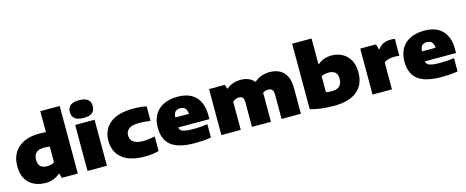

<svg xmlns="http://www.w3.org/2000/svg" viewBox="-41 -1511 5378 2218"><g transform="rotate(-15 2648.0 -402.0)"><path d="M301 9Q228.5 9 167.5 -19Q106.5 -47 69.8 -107Q33 -167 33 -263Q33 -356.5 74.2 -423.2Q115.5 -490 191 -525.5Q266.5 -561 370 -561Q392.5 -561 414.5 -559.8Q436.5 -558.5 455 -557V-808H687V0H494L482 -53H472Q441.5 -25.5 398.8 -8.2Q356 9 301 9ZM366 -173Q389.5 -173 413.2 -178.8Q437 -184.5 455 -197V-384Q441.5 -386.5 424 -388.2Q406.5 -390 387 -390Q262 -390 262 -278Q262 -221 290.5 -197Q319 -173 366 -173Z M803 0V-550H1035V0ZM919 -603Q848 -603 815 -630.2Q782 -657.5 782 -709Q782 -761 815 -788Q848 -815 919 -815Q990.5 -815 1023.2 -788Q1056 -761 1056 -709Q1056 -657.5 1023.2 -630.2Q990.5 -603 919 -603Z M1489 11Q1311.5 11 1218.8 -63.5Q1126 -138 1126 -273Q1126 -408 1221 -483.5Q1316 -559 1499 -559Q1587 -559 1656 -544V-370Q1619.5 -375.5 1588.5 -378.2Q1557.5 -381 1523 -381Q1437 -381 1399.5 -353Q1362 -325 1362 -273Q1362 -222 1400 -194.5Q1438 -167 1513 -167Q1547 -167 1578.2 -171Q1609.5 -175 1656 -184V-10Q1625.5 -1 1582.5 5Q1539.5 11 1489 11Z M2088 11Q1894 11 1805 -58Q1716 -127 1716 -273Q1716 -359.5 1751.8 -423.8Q1787.5 -488 1857 -523.5Q1926.5 -559 2028 -559Q2172 -559 2245 -480Q2318 -401 2318 -265V-214H1944.5Q1948.5 -191 1965 -177.2Q1981.5 -163.5 2019.2 -157.2Q2057 -151 2125 -151Q2159.5 -151 2201 -154.5Q2242.5 -158 2280 -163V-4Q2227 5 2179 8Q2131 11 2088 11ZM2024 -423Q1983.5 -423 1964 -401.5Q1944.5 -380 1943 -334H2105Q2101.5 -423 2024 -423Z M2404 0V-550H2593L2607 -502H2617Q2647 -529 2689.8 -544Q2732.5 -559 2785 -559Q2834 -559 2874.8 -542.5Q2915.5 -526 2944 -491Q2987.5 -528.5 3035.2 -543.8Q3083 -559 3131 -559Q3197 -559 3247.5 -532.8Q3298 -506.5 3326.5 -450.2Q3355 -394 3355 -304V0H3124V-291Q3124 -334.5 3107.5 -350.8Q3091 -367 3063 -367Q3039 -367 3023 -361.2Q3007 -355.5 2995.5 -345.5Q2997 -327 2997 -307V0H2770V-291Q2770 -334.5 2755.8 -350.8Q2741.5 -367 2713 -367Q2687.5 -367 2667.8 -358.2Q2648 -349.5 2636 -335V0Z M3746 11Q3677 11 3604 2.8Q3531 -5.5 3467 -25V-808H3699V-503H3709Q3771 -559 3872 -559Q3939 -559 3995.8 -529.2Q4052.5 -499.5 4086.8 -439.8Q4121 -380 4121 -290Q4121 -145.5 4026.5 -67.2Q3932 11 3746 11ZM3767 -159Q3892 -159 3892 -274Q3892 -329.5 3864 -353.2Q3836 -377 3787 -377Q3764.5 -377 3741.5 -372.5Q3718.5 -368 3699 -358V-166Q3712.5 -163 3730 -161Q3747.5 -159 3767 -159Z M4212 0V-550H4400L4418 -488H4428Q4451.5 -524 4489.5 -541.5Q4527.5 -559 4577 -559Q4590.5 -559 4604 -557.8Q4617.5 -556.5 4627 -555V-352Q4612 -355 4594.8 -356Q4577.5 -357 4563 -357Q4530 -357 4496.5 -348Q4463 -339 4444 -321V0Z M5038 11Q4844 11 4755 -58Q4666 -127 4666 -273Q4666 -359.5 4701.8 -423.8Q4737.5 -488 4807 -523.5Q4876.5 -559 4978 -559Q5122 -559 5195 -480Q5268 -401 5268 -265V-214H4894.5Q4898.5 -191 4915 -177.2Q4931.5 -163.5 4969.2 -157.2Q5007 -151 5075 -151Q5109.5 -151 5151 -154.5Q5192.5 -158 5230 -163V-4Q5177 5 5129 8Q5081 11 5038 11ZM4974 -423Q4933.5 -423 4914 -401.5Q4894.5 -380 4893 -334H5055Q5051.5 -423 4974 -423Z"/></g></svg>

Font: Encode Sans Exp Black
Style: Regular
Weight: 900
Width: 7
Designer: Multiple Designers
Foundry: Impallari Type
Version: Version 3.002; ttfautohint (v1.8.3) -l 8 -r 50 -G 200 -x 14 